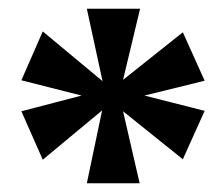

<svg xmlns="http://www.w3.org/2000/svg" viewBox="-20 -780 512 440"><path d="M179 -360H300L262 -525L399 -415L449 -526L311 -561L449 -595L399 -706L262 -597L301 -760H179L215 -594L78 -708L29 -596L167 -561L29 -525L78 -414L214 -527Z"/></svg>

Font: Noto Serif Tamil SemiCondensed Black
Style: Regular
Weight: 900
Width: 4
Designer: Indian Type Foundry, Tom Grace, and the Monotype Design Team
Foundry: Monotype Imaging Inc.
Version: Version 2.004